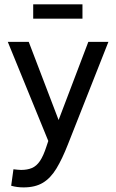

<svg xmlns="http://www.w3.org/2000/svg" viewBox="-20 -688 520 864"><path d="M86.4 155.3Q72.3 155.3 58.6 153.6Q44.9 151.9 30.3 147.9L40.5 73.7Q50.3 74.7 58.8 75.7Q67.4 76.7 74.7 76.7Q103 76.7 123.5 68.1Q144 59.6 159.7 36.6Q175.3 13.7 189.5 -30.3L197.3 -53.7L15.1 -499.5H109.4L243.7 -147.9L377.4 -499.5H467.8L285.6 -38.1Q259.8 27.8 233.6 70.8Q207.5 113.8 172.9 134.5Q138.2 155.3 86.4 155.3ZM129.4 -604V-668.5H351.1V-604Z"/></svg>

Font: Pontano Sans Medium
Style: Regular
Weight: 500
Designer: Vernon Adams
Foundry: Vernon Adams
Version: Version 2.001